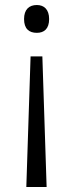

<svg xmlns="http://www.w3.org/2000/svg" viewBox="-20 -563 294 766"><path d="M176 -487C176 -525 156 -543 127 -543C96 -543 76 -525 76 -487C76 -448 96 -432 127 -432C156 -432 176 -448 176 -487ZM102 -338 85 183H166L149 -338Z"/></svg>

Font: Noto Kufi Arabic Light
Style: Regular
Weight: 300
Designer: Monotype Design Team, David Williams, Khaled Hosny
Foundry: Google LLC
Version: Version 2.109